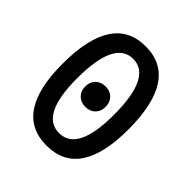

<svg xmlns="http://www.w3.org/2000/svg" viewBox="-195 -834 975 975"><g transform="rotate(45 293.0 -346.5)"><path d="M293 9.8Q56.6 9.8 56.6 -341.8Q56.6 -703.1 293 -703.1Q529.3 -703.1 529.3 -341.8Q529.3 9.8 293 9.8ZM293 -268.6Q260.3 -268.6 240 -288.8Q219.7 -309.1 219.7 -341.8Q219.7 -375 240 -395Q260.3 -415 293 -415Q326.2 -415 346.2 -395Q366.2 -375 366.2 -341.8Q366.2 -309.1 346.2 -288.8Q326.2 -268.6 293 -268.6ZM293 -80.1Q424.8 -80.1 424.8 -341.8Q424.8 -613.3 293 -613.3Q161.1 -613.3 161.1 -341.8Q161.1 -80.1 293 -80.1Z"/></g></svg>

Font: Cascadia Code
Style: Regular
Weight: 400
Monospace: yes
Designer: Aaron Bell
Foundry: Saja Typeworks
Version: Version 2106.017